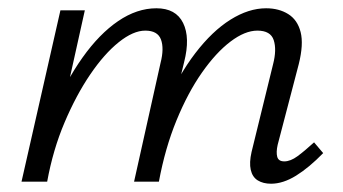

<svg xmlns="http://www.w3.org/2000/svg" viewBox="-20 -439 828 464"><path d="M635 5Q616 5 603 -3Q590 -11 586 -28.5Q582 -46 588 -72L640 -284Q649 -319 641.5 -342Q634 -365 602 -365Q572 -365 537 -338.5Q502 -312 468 -263.5Q434 -215 406.5 -148Q379 -81 364 0H320Q343 -101 377 -179Q411 -257 452 -310.5Q493 -364 537 -391.5Q581 -419 623 -419Q654 -419 676.5 -405Q699 -391 706.5 -361.5Q714 -332 702 -284L651 -89Q647 -71 650 -60Q653 -49 667 -49Q682 -49 699 -61.5Q716 -74 739 -95L761 -69Q727 -34 695.5 -14.5Q664 5 635 5ZM32 0 126 -414H185L93 0ZM54 0Q74 -90 106.5 -166.5Q139 -243 179.5 -300Q220 -357 265.5 -388Q311 -419 358 -419Q405 -419 422.5 -383.5Q440 -348 425 -289L355 0H304L368 -287Q377 -322 369 -343.5Q361 -365 331 -365Q302 -365 267 -337Q232 -309 198 -259Q164 -209 136 -143Q108 -77 94 0Z"/></svg>

Font: Ysabeau Infant
Style: Italic
Weight: 400
Italic angle: -12°
Designer: Christian Thalmann (Catharsis Fonts)
Version: Version 2.001;gftools[0.9.30]; featfreeze: ss01,ss02,lnum